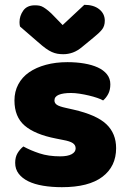

<svg xmlns="http://www.w3.org/2000/svg" viewBox="-20 -760 532 797"><path d="M462 -145Q462 -69 405 -26Q348 17 237 17Q195 17 159 11Q123 5 97.5 -7.5Q72 -20 57.5 -39Q43 -58 43 -84Q43 -108 53 -124.5Q63 -141 77 -152Q106 -136 143.5 -123.5Q181 -111 230 -111Q261 -111 277.5 -120Q294 -129 294 -144Q294 -158 282 -166Q270 -174 242 -179L212 -185Q125 -202 82.5 -238.5Q40 -275 40 -343Q40 -380 56 -410Q72 -440 101 -460Q130 -480 170.5 -491Q211 -502 260 -502Q297 -502 329.5 -496.5Q362 -491 386 -480Q410 -469 424 -451.5Q438 -434 438 -410Q438 -387 429.5 -370.5Q421 -354 408 -343Q400 -348 384 -353.5Q368 -359 349 -363.5Q330 -368 310.5 -371Q291 -374 275 -374Q242 -374 224 -366.5Q206 -359 206 -343Q206 -332 216 -325Q226 -318 254 -312L285 -305Q381 -283 421.5 -244.5Q462 -206 462 -145ZM240 -656 330 -740Q369 -740 392 -721.5Q415 -703 415 -674Q415 -652 403.5 -637.5Q392 -623 367 -603L322 -566Q302 -549 282.5 -542Q263 -535 243 -535Q229 -535 218 -537Q207 -539 195.5 -544Q184 -549 170 -559Q156 -569 137 -586L63 -650Q62 -655 61.5 -659Q61 -663 61 -668Q61 -694 76.5 -716Q92 -738 125 -738Q135 -738 143.5 -736.5Q152 -735 161 -729.5Q170 -724 181 -715Q192 -706 206 -691Z"/></svg>

Font: Baloo Da 2 ExtraBold
Style: Regular
Weight: 800
Designer: Noopur Datye, Sulekha Rajkumar and Ek Type
Foundry: Ek Type
Version: Version 1.640;hotconv 1.0.111;makeotfexe 2.5.65597; ttfautoh